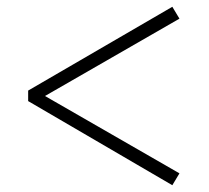

<svg xmlns="http://www.w3.org/2000/svg" viewBox="-20 -642 615 566"><path d="M63 -344V-375L488 -622L509 -587L97 -350V-368L509 -131L488 -96Z"/></svg>

Font: Noto Serif TC ExtraLight Light
Style: Regular
Weight: 300
Version: Version 2.003-H1;hotconv 1.1.1;makeotfexe 2.6.0